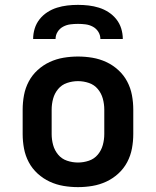

<svg xmlns="http://www.w3.org/2000/svg" viewBox="-20 -760 640 788"><path d="M300 8Q270 8 240.5 3Q211 -2 184 -14.5Q157 -27 134.5 -47.5Q112 -68 98 -94.5Q84 -121 78.5 -150.5Q73 -180 73 -210V-310Q73 -340 78.5 -369.5Q84 -399 98 -425.5Q112 -452 134.5 -472.5Q157 -493 184 -505.5Q211 -518 240.5 -523Q270 -528 300 -528Q330 -528 359.5 -523Q389 -518 416 -505.5Q443 -493 465.5 -472.5Q488 -452 502 -425.5Q516 -399 521.5 -369.5Q527 -340 527 -310V-210Q527 -180 521.5 -150.5Q516 -121 502 -94.5Q488 -68 465.5 -47.5Q443 -27 416 -14.5Q389 -2 359.5 3Q330 8 300 8ZM300 -93Q323 -93 345 -100.5Q367 -108 381.5 -125.5Q396 -143 402 -165Q408 -187 408 -210V-310Q408 -333 402 -355Q396 -377 381.5 -394.5Q367 -412 345 -419.5Q323 -427 300 -427Q277 -427 255 -419.5Q233 -412 218.5 -394.5Q204 -377 198 -355Q192 -333 192 -310V-210Q192 -187 198 -165Q204 -143 218.5 -125.5Q233 -108 255 -100.5Q277 -93 300 -93ZM116 -600Q116 -622 122.5 -643Q129 -664 142.5 -681Q156 -698 174.5 -710Q193 -722 214 -728.5Q235 -735 256.5 -737.5Q278 -740 300 -740Q322 -740 343.5 -737.5Q365 -735 386 -728.5Q407 -722 425.5 -710Q444 -698 457.5 -681Q471 -664 477.5 -643Q484 -622 484 -600H392Q392 -616 383.5 -629.5Q375 -643 361 -650.5Q347 -658 331.5 -660Q316 -662 300 -662Q284 -662 268.5 -660Q253 -658 239 -650.5Q225 -643 216.5 -629.5Q208 -616 208 -600Z"/></svg>

Font: Iosevka Fixed Extended
Style: Bold
Weight: 700
Width: 7
Monospace: yes
Designer: Belleve Invis
Foundry: Belleve Invis
Version: Version 24.1.1; ttfautohint (v1.8.4)